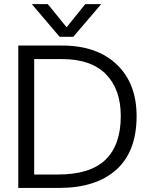

<svg xmlns="http://www.w3.org/2000/svg" viewBox="-20 -923 741 943"><path d="M272.9 -742.2 136.2 -902.8H214.8L307.1 -789.1L398.9 -902.8H477.1L339.8 -742.2ZM69.8 0V-699.2H286.1Q456.1 -699.2 553.5 -606.2Q650.9 -513.2 650.9 -353Q650.9 -178.7 551 -89.4Q451.2 0 270 0ZM147.9 -65.9H265.1Q423.3 -65.9 498.3 -138.7Q573.2 -211.4 573.2 -353Q573.2 -484.9 500 -558.8Q426.8 -632.8 285.2 -632.8H147.9Z"/></svg>

Font: Prompt Light
Style: Regular
Weight: 300
Designer: Katatrad Team
Foundry: CadsonDemak
Version: Version 1.000;PS 001.000;hotconv 1.0.88;makeotf.lib2.5.64775